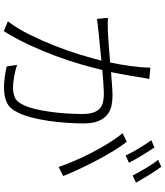

<svg xmlns="http://www.w3.org/2000/svg" viewBox="53 -928 893 1040"><g transform="rotate(90 500.0 -408.5)"><path d="M931 -680Q914 -713 891.5 -751.5Q869 -790 846 -818L884 -835Q894 -821 906 -803.5Q918 -786 929.5 -767Q941 -748 951.5 -730Q962 -712 970 -698ZM823 -642Q816 -657 806 -675.5Q796 -694 785 -712.5Q774 -731 762 -749Q750 -767 740 -781L779 -798Q788 -785 799 -768Q810 -751 821.5 -732Q833 -713 843.5 -694.5Q854 -676 862 -660ZM408 -770Q406 -759 404 -748.5Q402 -738 400 -726Q398 -716 395.5 -698Q393 -680 389 -658Q385 -636 380.5 -611.5Q376 -587 371 -563Q411 -566 445 -568.5Q479 -571 498 -571Q528 -571 555 -565Q582 -559 603 -541.5Q624 -524 636.5 -493.5Q649 -463 649 -415Q649 -370 645.5 -320.5Q642 -271 635 -223.5Q628 -176 617 -133.5Q606 -91 591 -60Q568 -12 534 2.5Q500 17 456 17Q428 17 395.5 12.5Q363 8 340 2L332 -54Q365 -43 399 -37.5Q433 -32 455 -32Q484 -32 507.5 -41.5Q531 -51 549 -88Q562 -115 571 -152.5Q580 -190 586 -233Q592 -276 595 -321Q598 -366 598 -408Q598 -444 590 -467Q582 -490 567.5 -502.5Q553 -515 533 -519.5Q513 -524 489 -524Q467 -524 433 -521.5Q399 -519 360 -516Q347 -463 328.5 -398.5Q310 -334 284 -264Q258 -194 224.5 -121.5Q191 -49 149 18L96 -4Q135 -55 168.5 -123Q202 -191 229.5 -261Q257 -331 277 -397Q297 -463 309 -511Q263 -506 223 -502Q183 -498 160 -496Q145 -494 122.5 -491.5Q100 -489 83 -487L77 -546Q99 -545 116 -545Q133 -545 155 -546Q181 -547 225.5 -550.5Q270 -554 319 -558Q330 -610 338 -667Q346 -724 347 -776ZM748 -648Q772 -619 799 -574.5Q826 -530 851.5 -481Q877 -432 899 -385Q921 -338 934 -304L885 -279Q873 -315 852.5 -363Q832 -411 807 -459.5Q782 -508 754.5 -552Q727 -596 702 -625Z"/></g></svg>

Font: SpoqaHanSansJP-Light
Style: Regular
Weight: 300
Designer: [Source Han Sans]
Ryoko NISHIZUKA  (kana & ideographs); Paul D. Hunt (Latin, Greek & Cyrillic); Wenlong ZHANG  (bopomofo
Foundry: Spoqa (http://bi.spoqa.com)
Version: Version 1.002.20150607